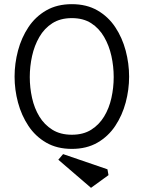

<svg xmlns="http://www.w3.org/2000/svg" viewBox="-20 -711 689 922"><path d="M325 4Q254 4 202 -26Q150 -56 116.5 -106.5Q83 -157 66.5 -218.5Q50 -280 50 -343Q50 -406 66.5 -468Q83 -530 116.5 -580.5Q150 -631 202 -661Q254 -691 325 -691Q396 -691 448 -661Q500 -631 533.5 -580.5Q567 -530 583.5 -468Q600 -406 600 -343Q600 -280 583.5 -218.5Q567 -157 533.5 -106.5Q500 -56 448 -26Q396 4 325 4ZM417 191 260 56 283 29 496 102 501 130ZM325 -64Q380 -64 418 -88Q456 -112 480 -151.5Q504 -191 515 -240.5Q526 -290 526 -341Q526 -392 515 -442Q504 -492 480 -533.5Q456 -575 418 -599.5Q380 -624 325 -624Q270 -624 231.5 -599.5Q193 -575 169 -533.5Q145 -492 134 -442Q123 -392 123 -341Q123 -290 134 -240.5Q145 -191 169 -151.5Q193 -112 231.5 -88Q270 -64 325 -64Z"/></svg>

Font: Kreon Light Light
Style: Regular
Weight: 300
Version: Version 2.002